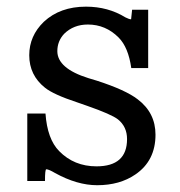

<svg xmlns="http://www.w3.org/2000/svg" viewBox="-20 -539 540 577"><path d="M374.5 -334.5Q365.7 -397 336.4 -426.3Q297.4 -465.3 244.1 -465.3Q201.2 -465.3 172.9 -437.5Q152.3 -415.5 152.3 -385.3Q152.3 -333.5 245.6 -304.2L271.5 -296.4Q357.4 -268.6 393.6 -240.7Q447.3 -200.2 447.3 -134.3Q447.3 -55.7 386.7 -14.6Q339.8 17.6 272 17.6Q211.9 17.6 145.5 -19Q126.5 -30.3 119.1 -30.3Q115.2 -30.3 115.2 4.9H62V-197.8H116.7Q122.1 -121.1 157.7 -85Q202.6 -39.1 270 -39.1Q361.8 -39.1 361.8 -121.1Q361.8 -158.2 334.5 -180.2Q315.4 -195.3 241.2 -221.2L211.9 -231.4Q140.6 -254.9 115.2 -275.4Q67.9 -313 67.9 -373Q67.9 -431.2 111.8 -473.6Q160.6 -519 238.3 -519Q304.7 -519 356.9 -486.8Q368.2 -481 374 -481Q374 -481 377 -509.8H425.3V-334.5Z"/></svg>

Font: DYmingA
Style: SemiBold
Weight: 400
Designer: Ichiten Fonts Project, New YuGong
Version: Version 1.00;July 13, 2021;FontCreator 13.0.0.2613 64-bit